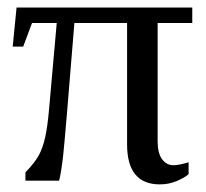

<svg xmlns="http://www.w3.org/2000/svg" viewBox="-20 -479 545 509"><path d="M177.2 -418Q152.3 -108.9 147.2 -64.7Q142.1 -20.5 136.7 0H47.4V-22Q72.8 -48.3 83.3 -68.1Q93.8 -87.9 99.9 -115.7Q106 -143.6 109.9 -187.5L130.4 -418H64.9L41.5 -355.5H13.7L23.9 -459H489.7V-418H397.9V-104.5Q397.9 -72.8 409.7 -56.9Q421.4 -41 439.9 -41Q454.1 -41 480 -48.8V-17.1Q468.3 -7.3 447.8 1.2Q427.2 9.8 403.8 9.8Q316.9 9.8 316.9 -96.2V-418Z"/></svg>

Font: Tinos
Style: Regular
Weight: 400
Designer: Steve Matteson
Foundry: Monotype Imaging Inc.
Version: Version 1.23